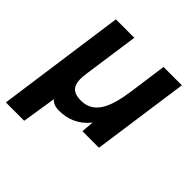

<svg xmlns="http://www.w3.org/2000/svg" viewBox="-179 -626 921 921"><g transform="rotate(45 281.5 -165.5)"><path d="M-2.5 162H122L149.5 -12C160.5 1.5 178 10 205.5 10C263.5 10 318 -10.5 360 -64L355 0H467L536.5 -493H412L386 -305C370 -190.5 341 -98.5 245.5 -98.5C187 -98.5 170.5 -128 170.5 -171C170.5 -182 171.5 -195 173.5 -208L214 -493H89Z"/></g></svg>

Font: HK Grotesk
Style: Bold Italic
Weight: 700
Italic angle: -16°
Designer: Alfredo Marco Pradil
Foundry: Hanken Design Co.
Version: Version 3.001;FEAKit 1.0